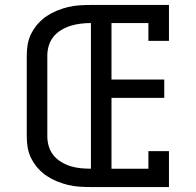

<svg xmlns="http://www.w3.org/2000/svg" viewBox="-20 -755 790 775"><path d="M347 0Q324 0 300.5 -1.5Q277 -3 254.5 -8.5Q232 -14 210 -23Q188 -32 168.5 -45Q149 -58 133.5 -75.5Q118 -93 107 -114Q96 -135 92 -158Q88 -181 88 -205V-530Q88 -554 92 -577Q96 -600 107 -621Q118 -642 133.5 -659.5Q149 -677 168.5 -690Q188 -703 210 -712Q232 -721 254.5 -726.5Q277 -732 300.5 -733.5Q324 -735 347 -735H662V-590H579V-662H430V-434H643V-360H430V-74H579V-145H662V0ZM347 -74V-662Q327 -662 306 -659.5Q285 -657 265.5 -651Q246 -645 227.5 -634Q209 -623 196 -607Q183 -591 177 -571Q171 -551 171 -530V-205Q171 -184 177 -164Q183 -144 196 -128Q209 -112 227.5 -101Q246 -90 265.5 -84Q285 -78 306 -76Q327 -74 347 -74Z"/></svg>

Font: Iosevka Plex Etoile
Style: Regular
Weight: 400
Designer: Belleve Invis
Foundry: Belleve Invis
Version: Version 25.1.1; ttfautohint (v1.8.4)